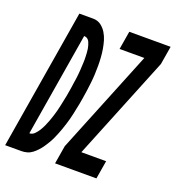

<svg xmlns="http://www.w3.org/2000/svg" viewBox="-179 -841 867 947"><g transform="rotate(20 254.5 -367.5)"><path d="M216 0 232 -96 452 -639H322L338 -735H555L539 -639L319 -96H449L433 0ZM-46 0 76 -735H152Q174 -734 190.5 -721.5Q207 -709 218 -691Q229 -673 235 -652.5Q241 -632 244.5 -611Q248 -590 249.5 -568.5Q251 -547 251 -524.5Q251 -502 250 -480Q249 -458 246.5 -436Q244 -414 241 -391.5Q238 -369 234 -346Q232 -332 229 -317.5Q226 -303 223 -288.5Q220 -274 217 -259.5Q214 -245 210 -230.5Q206 -216 201.5 -201.5Q197 -187 192 -173Q187 -159 181.5 -145Q176 -131 169.5 -117Q163 -103 155 -89.5Q147 -76 138.5 -63.5Q130 -51 119 -39Q108 -27 95.5 -17.5Q83 -8 68.5 -4Q54 0 40 0ZM46 -96Q61 -96 72.5 -107.5Q84 -119 92.5 -133Q101 -147 107 -160.5Q113 -174 118.5 -188.5Q124 -203 128.5 -217.5Q133 -232 137 -246.5Q141 -261 144 -275.5Q147 -290 150 -304.5Q153 -319 156 -333.5Q159 -348 161 -363Q163 -372 164 -381.5Q165 -391 166.5 -400.5Q168 -410 169.5 -419Q171 -428 172 -437.5Q173 -447 174 -456.5Q175 -466 175.5 -475.5Q176 -485 176.5 -494Q177 -503 177.5 -512.5Q178 -522 178 -531Q178 -540 177.5 -549.5Q177 -559 176.5 -568Q176 -577 174.5 -586Q173 -595 170.5 -603.5Q168 -612 164.5 -620Q161 -628 154 -633.5Q147 -639 138 -639H136Z"/></g></svg>

Font: Iosevka SS04
Style: Bold Italic
Weight: 700
Italic angle: -9°
Monospace: yes
Designer: Belleve Invis
Foundry: Belleve Invis
Version: Version 19.0.0; ttfautohint (v1.8.4)